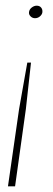

<svg xmlns="http://www.w3.org/2000/svg" viewBox="-20 -515 186 675"><path d="M89 -295 71 -132 33 140H8L47 -131L76 -295ZM109 -495Q119 -495 124.5 -488.5Q130 -482 129 -472Q128 -464 120.5 -457.5Q113 -451 103 -451Q94 -451 87.5 -457.5Q81 -464 82 -472Q83 -482 91.5 -488.5Q100 -495 109 -495Z"/></svg>

Font: Alumni Sans Thin
Style: Italic
Weight: 100
Italic angle: -8°
Designer: Robert E. Leuschke
Foundry: Robert E. Leuschke
Version: Version 1.016